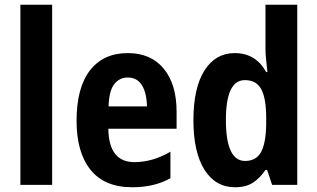

<svg xmlns="http://www.w3.org/2000/svg" viewBox="-20 -780 1339 810"><path d="M200 0H66V-760H200Z M519 -556Q617 -556 671 -490Q725 -424 725 -309V-237H437Q439 -96 547 -96Q624 -96 699 -140V-28Q631 10 538 10Q421 10 362 -63.5Q303 -137 303 -270Q303 -410 359.5 -483Q416 -556 519 -556ZM519 -453Q484 -453 462 -425Q440 -397 438 -331H600Q599 -387 579 -420Q559 -453 519 -453Z M972 10Q889 10 842.5 -64Q796 -138 796 -273Q796 -409 842.5 -482.5Q889 -556 970 -556Q1059 -556 1103 -476H1108Q1106 -502 1103 -526Q1100 -550 1100 -574V-760H1234V0H1128L1107 -63H1100Q1076 -28 1046.5 -9Q1017 10 972 10ZM1014 -101Q1061 -101 1081.5 -139Q1102 -177 1103 -256V-283Q1103 -364 1082.5 -403Q1062 -442 1013 -442Q933 -442 933 -274Q933 -101 1014 -101Z"/></svg>

Font: Noto Sans Malayalam Condensed
Style: Bold
Weight: 700
Width: 3
Designer: Jelle Bosma - Monotype Design Team
Foundry: Monotype Imaging Inc.
Version: Version 2.104; ttfautohint (v1.8.4.7-5d5b)